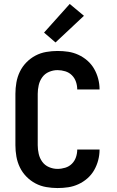

<svg xmlns="http://www.w3.org/2000/svg" viewBox="-20 -940 590 972"><path d="M271 12Q243 12 214 7Q185 2 159.5 -11.5Q134 -25 113.5 -46Q93 -67 80.5 -93Q68 -119 63 -147.5Q58 -176 58 -205V-465Q58 -494 63 -522.5Q68 -551 80.5 -577Q93 -603 113.5 -624Q134 -645 159.5 -658.5Q185 -672 214 -677Q243 -682 271 -682Q299 -682 325.5 -678Q352 -674 377 -662.5Q402 -651 422.5 -633Q443 -615 456.5 -591.5Q470 -568 477 -541.5Q484 -515 484 -488V-487H371Q371 -507 364.5 -526Q358 -545 344 -559Q330 -573 310.5 -579Q291 -585 271 -585Q249 -585 228 -576Q207 -567 194 -549Q181 -531 176 -509Q171 -487 171 -465V-205Q171 -183 176 -161Q181 -139 194 -121Q207 -103 228 -94Q249 -85 271 -85Q291 -85 310.5 -91Q330 -97 344 -111Q358 -125 364.5 -144Q371 -163 371 -183H484V-182Q484 -155 477 -128.5Q470 -102 456.5 -78.5Q443 -55 422.5 -37Q402 -19 377 -7.5Q352 4 325.5 8Q299 12 271 12ZM261 -725 203 -775 333 -920 405 -860Z"/></svg>

Font: Lode Term
Style: Bold
Weight: 700
Monospace: yes
Designer: Belleve Invis
Foundry: Belleve Invis
Version: Version 29.2.0